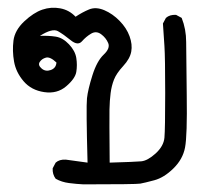

<svg xmlns="http://www.w3.org/2000/svg" viewBox="-20 -278 540 500"><path d="M197.3 202.1Q178.7 201.2 159.7 198.7Q140.6 196.3 125 187.5Q116.2 175.8 117.2 160.2L125 145.5Q134.8 136.7 151.4 137.7L208 145.5Q204.1 1 206.5 -22Q209 -44.9 220.7 -82Q232.4 -119.1 250 -135.7Q267.6 -152.3 261.7 -166Q255.9 -179.7 243.2 -189Q230.5 -198.2 217.3 -190.4Q204.1 -182.6 193.4 -170.4Q182.6 -158.2 164.1 -173.3Q145.5 -188.5 130.9 -196.8Q116.2 -205.1 84 -184.6Q106.4 -185.5 125 -182.6Q143.6 -179.7 159.7 -162.6Q175.8 -145.5 178.7 -127Q181.6 -108.4 178.7 -90.8Q175.8 -73.2 152.3 -53.2Q128.9 -33.2 95.2 -38.1Q61.5 -43 41.5 -66.4Q21.5 -89.8 16.6 -117.7Q11.7 -145.5 15.1 -172.4Q18.6 -199.2 43 -222.2Q67.4 -245.1 90.3 -252.9Q113.3 -260.7 136.7 -256.3Q160.2 -252 176.8 -234.4Q194.3 -246.1 211.9 -253.4Q229.5 -260.7 251.5 -251.5Q273.4 -242.2 291.5 -223.6Q309.6 -205.1 317.4 -183.6Q325.2 -162.1 321.8 -143.6Q318.4 -125 300.8 -106Q283.2 -86.9 276.9 -70.8Q270.5 -54.7 268.1 -35.6Q265.6 -16.6 265.1 7.3Q264.6 31.2 265.6 145.5Q331.1 143.6 347.7 142.1Q364.3 140.6 385.3 121.6Q406.2 102.5 408.2 80.6Q410.2 58.6 410.2 -35.2Q410.2 -128.9 408.2 -158.2Q406.2 -187.5 404.3 -216.8L412.1 -231.4Q421.9 -240.2 438.5 -239.3L453.1 -231.4Q464.8 -202.1 464.8 -168.5Q464.8 -134.8 466.3 -29.8Q467.8 75.2 461.9 106Q456.1 136.7 431.6 160.6Q407.2 184.6 381.8 191.4Q356.4 198.2 345.2 200.2Q334 202.1 197.3 202.1ZM127 -115.2Q110.4 -130.9 99.6 -127.9Q88.9 -125 83.5 -116.7Q78.1 -108.4 88.4 -99.6Q98.6 -90.8 112.3 -95.7Q126 -100.6 127 -115.2Z"/></svg>

Font: JasonHandwriting4
Style: Regular
Weight: 400
Version: Version 1.01.21